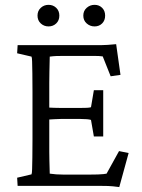

<svg xmlns="http://www.w3.org/2000/svg" viewBox="-20 -757 577 782"><path d="M465.8 4.9Q436.5 1 419.9 0.5Q403.3 0 386.7 0H51.8L49.8 -33.2L108.4 -46.9Q110.4 -51.8 110.8 -68.4Q111.3 -85 111.8 -115.2Q112.3 -145.5 112.3 -188.5V-383.8Q112.3 -427.7 111.8 -458.5Q111.3 -489.3 110.8 -505.9Q110.4 -522.5 108.4 -526.4L49.8 -540L51.8 -573.2H369.1Q381.8 -573.2 393.1 -573.2Q404.3 -573.2 418.5 -574.2Q432.6 -575.2 453.1 -577.1L470.7 -452.1L430.7 -446.3L398.4 -527.3Q392.6 -528.3 382.8 -528.8Q373 -529.3 362.3 -529.3H241.2Q222.7 -529.3 209.5 -528.8Q196.3 -528.3 182.6 -526.4Q182.6 -522.5 182.1 -504.4Q181.6 -486.3 181.2 -462.9Q180.7 -439.5 180.7 -418.9V-138.7Q180.7 -122.1 181.2 -103.5Q181.6 -85 182.1 -69.8Q182.6 -54.7 182.6 -49.8Q195.3 -47.9 209 -46.9Q222.7 -45.9 238.3 -45.9H344.7Q365.2 -45.9 378.9 -46.4Q392.6 -46.9 401.4 -47.9Q410.2 -48.8 414.1 -49.8L464.8 -141.6L503.9 -133.8ZM362.3 -201.2 350.6 -268.6Q344.7 -270.5 334 -271.5Q323.2 -272.5 307.6 -272.5H227.5Q215.8 -272.5 200.7 -271.5Q185.5 -270.5 168 -269.5V-319.3Q185.5 -318.4 200.7 -317.9Q215.8 -317.4 227.5 -317.4H307.6Q323.2 -317.4 334 -317.9Q344.7 -318.4 350.6 -320.3L362.3 -389.6H400.4V-201.2ZM177.7 -649.4Q159.2 -649.4 146 -661.6Q132.8 -673.8 132.8 -693.4Q132.8 -712.9 146 -725.1Q159.2 -737.3 177.7 -737.3Q196.3 -737.3 209 -725.1Q221.7 -712.9 221.7 -693.4Q221.7 -673.8 209 -661.6Q196.3 -649.4 177.7 -649.4ZM365.2 -649.4Q346.7 -649.4 333 -661.6Q319.3 -673.8 319.3 -693.4Q319.3 -712.9 333 -725.1Q346.7 -737.3 365.2 -737.3Q383.8 -737.3 396 -725.1Q408.2 -712.9 408.2 -693.4Q408.2 -673.8 396 -661.6Q383.8 -649.4 365.2 -649.4Z"/></svg>

Font: Crimson Pro ExtraLight Light
Style: Regular
Weight: 300
Version: Version 1.002